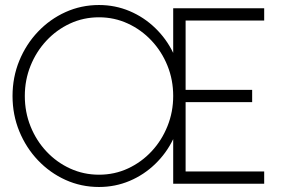

<svg xmlns="http://www.w3.org/2000/svg" viewBox="-20 -733 1124 766"><path d="M375 13Q304 13 241.5 -15.2Q179 -43.5 131.5 -93.5Q84 -143.5 57 -209.2Q30 -275 30 -350Q30 -425 57 -490.8Q84 -556.5 131.5 -606.5Q179 -656.5 241.5 -684.8Q304 -713 375 -713Q439.5 -713 497 -688.8Q554.5 -664.5 599.2 -621.2Q644 -578 671 -522V-700H1034V-651H720.5V-374.5H986V-325.5H720.5V-49H1034V0H671V-178Q644 -122 599.2 -78.8Q554.5 -35.5 497 -11.2Q439.5 13 375 13ZM375 -36Q437 -36 490.8 -61Q544.5 -86 585 -129.5Q625.5 -173 648.2 -229.8Q671 -286.5 671 -350Q671 -414.5 648 -471.2Q625 -528 584.2 -571.2Q543.5 -614.5 489.8 -639.2Q436 -664 375 -664Q313 -664 259.2 -639Q205.5 -614 165 -570.5Q124.5 -527 101.8 -470.5Q79 -414 79 -350Q79 -285.5 102 -228.5Q125 -171.5 165.8 -128.2Q206.5 -85 260.2 -60.5Q314 -36 375 -36Z"/></svg>

Font: Urbanist ExtraLight
Style: Regular
Weight: 200
Designer: Corey Hu
Foundry: Corey Hu
Version: Version 1.330; ttfautohint (v1.8.4.7-5d5b)